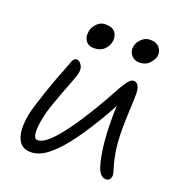

<svg xmlns="http://www.w3.org/2000/svg" viewBox="-130 -824 893 946"><g transform="rotate(20 316.5 -351.0)"><path d="M133 10Q102 10 84.5 -5.5Q67 -21 60 -47Q53 -73 54 -103Q55 -133 61 -161Q66 -184 77 -220Q88 -256 101.5 -295.5Q115 -335 128 -370Q141 -405 149 -424Q162 -459 169.5 -478Q177 -497 190 -497Q205 -497 216.5 -480Q228 -463 223 -438Q220 -423 208 -391.5Q196 -360 181 -321Q166 -282 152.5 -243Q139 -204 133 -174Q126 -144 124 -117.5Q122 -91 126.5 -74Q131 -57 145 -57Q180 -57 234.5 -120Q289 -183 357 -296Q393 -355 416.5 -399.5Q440 -444 457.5 -469Q475 -494 491 -494Q508 -494 516 -478.5Q524 -463 524 -436Q524 -409 522 -371.5Q520 -334 519 -293.5Q518 -253 519 -216Q522 -154 530 -115Q538 -76 545.5 -53.5Q553 -31 553 -20Q553 -8 546 0.5Q539 9 528 9Q496 9 481 -37Q466 -83 458 -160Q454 -201 453 -251.5Q452 -302 454 -350Q440 -321 421 -288.5Q402 -256 374 -212Q339 -156 299 -105Q259 -54 217 -22Q175 10 133 10ZM484 -588Q457 -588 441.5 -608Q426 -628 431 -654Q436 -677 455 -694.5Q474 -712 499 -712Q532 -712 548 -692Q564 -672 559 -646Q556 -630 537 -609Q518 -588 484 -588ZM251 -578Q221 -578 207 -598Q193 -618 199 -649Q204 -672 222 -690Q240 -708 264 -708Q303 -708 317.5 -687.5Q332 -667 327 -639Q322 -615 303 -596.5Q284 -578 251 -578Z"/></g></svg>

Font: Shantell Sans Normal
Style: Italic
Weight: 300
Italic angle: -11.31°
Designer: Stephen Nixon, Anya Danilova, Shantell Martin
Foundry: Arrow Type
Version: Version 1.008;[a672d596b]